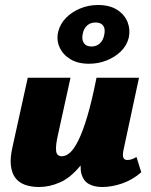

<svg xmlns="http://www.w3.org/2000/svg" viewBox="-20 -738 604 768"><path d="M137 10Q104 10 79.5 1Q55 -8 41 -27Q27 -46 23.5 -76.5Q20 -107 30 -150L91 -427H262L211 -195Q202 -155 204.5 -134Q207 -113 228 -113Q243 -113 259 -126.5Q275 -140 292.5 -174.5Q310 -209 328.5 -270Q347 -331 366 -427H434Q408 -293 374 -207.5Q340 -122 301 -74.5Q262 -27 220 -8.5Q178 10 137 10ZM389 10Q357 10 335.5 -2Q314 -14 306 -41.5Q298 -69 308 -117L371 -427H536L474 -138Q470 -119 473 -108.5Q476 -98 490 -98Q497 -98 505.5 -100.5Q514 -103 526 -110L545 -49Q511 -19 469.5 -4.5Q428 10 389 10ZM336 -483Q291 -483 261 -501.5Q231 -520 218 -549.5Q205 -579 213 -612Q221 -643 244 -666.5Q267 -690 300.5 -704Q334 -718 372 -718Q419 -718 449 -698.5Q479 -679 490.5 -649Q502 -619 495 -587Q487 -555 463 -532Q439 -509 406 -496Q373 -483 336 -483ZM346 -552Q366 -552 379.5 -564.5Q393 -577 397 -599Q402 -622 393 -635Q384 -648 362 -648Q342 -648 328.5 -636Q315 -624 311 -603Q306 -581 315 -566.5Q324 -552 346 -552Z"/></svg>

Font: Ysabeau Office Black
Style: Italic
Weight: 900
Italic angle: -12°
Designer: Christian Thalmann (Catharsis Fonts)
Version: Version 2.001;gftools[0.9.30]; featfreeze: tnum,lnum,ss02